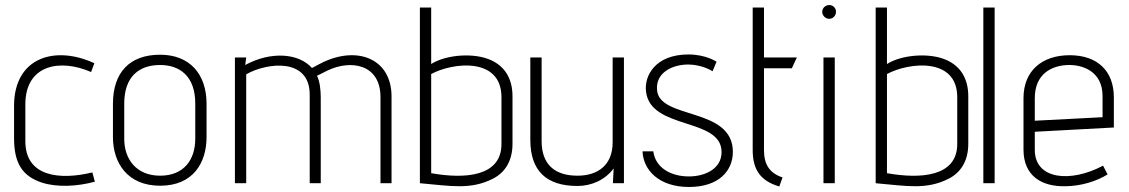

<svg xmlns="http://www.w3.org/2000/svg" viewBox="-20 -730 4497 765"><path d="M81 -314C81 -473 220 -497 343 -443L356 -478C201 -550 36 -503 36 -308V-180C36 -79 69 -28 148 -2C209 17 287 13 358 -6L348 -43C220 -12 80 -24 81 -169Z M430 -184C430 -82 487 10 618 10C750 10 803 -82 803 -184V-316C803 -437 734 -512 618 -512C497 -512 430 -442 430 -316ZM475 -317C475 -427 536 -471 618 -471C696 -471 758 -427 758 -317V-177C758 -94 713 -30 618 -30C523 -30 475 -96 475 -177Z M916 -501V0H961V-434C1046 -482 1214 -500 1214 -353V0H1258V-342C1258 -372 1254 -407 1243 -428L1285 -449C1376 -493 1496 -476 1496 -343V0H1540V-346C1540 -493 1409 -548 1269 -483C1267 -482 1237 -467 1223 -459C1171 -518 1060 -527 957 -471L961 -501Z M1653 -700V0C1778 11 1855 27 1944 -18C1989 -41 2022 -85 2022 -157V-346C2022 -422 1987 -467 1937 -490C1871 -521 1758 -513 1698 -475V-700ZM1698 -435C1785 -482 1978 -503 1978 -343V-156C1978 -26 1832 -16 1698 -40Z M2093 -501V-173C2093 -50 2156 11 2281 11C2338 11 2392 -14 2425 -59L2422 0H2466V-501H2421V-163C2421 -72 2362 -30 2281 -30C2190 -30 2138 -75 2138 -168V-501Z M2835 -484C2835 -484 2793 -513 2723 -513C2591 -513 2546 -428 2554 -365C2572 -211 2855 -263 2855 -124C2855 -56 2787 -27 2725 -27C2651 -27 2591 -63 2583 -127H2540C2543 -52 2606 15 2725 15C2846 15 2900 -51 2900 -125C2900 -304 2609 -253 2598 -370C2591 -441 2659 -473 2723 -473C2781 -472 2819 -446 2819 -446Z M2979 -700V-132C2979 -54 3010 -9 3085 13L3098 -23C3046 -40 3024 -75 3024 -132V-458H3135L3155 -501H3024V-700Z M3261 -501V0H3306V-501ZM3256 -683C3256 -668 3269 -655 3284 -655C3299 -655 3311 -668 3311 -683C3311 -698 3299 -710 3284 -710C3269 -710 3256 -698 3256 -683Z M3469 -700V0C3594 11 3671 27 3760 -18C3805 -41 3838 -85 3838 -157V-346C3838 -422 3803 -467 3753 -490C3687 -521 3574 -513 3514 -475V-700ZM3514 -435C3601 -482 3794 -503 3794 -343V-156C3794 -26 3648 -16 3514 -40Z M3898 -700V0H3943V-700Z M4058 -134C4058 -30 4129 15 4228 12C4285 11 4346 -6 4393 -35L4375 -70C4246 -1 4103 -14 4103 -133V-205L4418 -222V-342C4418 -447 4353 -510 4242 -510C4133 -510 4058 -449 4058 -339ZM4103 -339C4103 -436 4171 -471 4241 -471C4291 -471 4373 -448 4373 -347V-263L4103 -249Z"/></svg>

Font: Advent Pro
Style: Light
Weight: 300
Designer: Andreas Kalpakidis
Foundry: Andreas Kalpakidis
Version: Version 2.002 2007